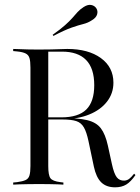

<svg xmlns="http://www.w3.org/2000/svg" viewBox="-20 -777 590 808"><path d="M108.1 -145.2V-492.7Q108.1 -519.4 104 -532.7Q100 -546 87.9 -552Q75.8 -558.1 52.4 -560.5L35.5 -562.1V-571Q46 -571 61.3 -570.2Q76.6 -569.4 96 -569Q115.3 -568.5 137.1 -568.5H145.2Q171.8 -568.5 194.8 -569Q217.7 -569.4 235.5 -570.2Q253.2 -571 262.9 -571Q351.6 -571 404.4 -532.7Q457.3 -494.4 457.3 -429Q457.3 -383.9 430.2 -349.2Q403.2 -314.5 355.6 -295.2Q308.1 -275.8 245.2 -275.8H144.4V-283.1H237.9Q309.7 -283.1 343.1 -316.1Q376.6 -349.2 376.6 -418.5Q376.6 -489.5 342.3 -524.6Q308.1 -559.7 241.1 -559.7H183.1V-145.2ZM464.5 11.3Q427.4 11.3 406 -9.7Q384.7 -30.6 375 -75.8L352.4 -183.1Q344.4 -221 333.1 -240.7Q321.8 -260.5 301.2 -267.3Q280.6 -274.2 242.7 -274.2H154.8V-280.6H238.7Q308.1 -280.6 346.8 -271.4Q385.5 -262.1 404.4 -237.1Q423.4 -212.1 433.9 -164.5L450.8 -87.1Q459.7 -46 471.4 -31Q483.1 -16.1 503.2 -16.9Q514.5 -17.7 523 -23.8Q531.5 -29.8 544.4 -46L550 -40.3Q530.6 -12.1 511.3 -0.4Q491.9 11.3 464.5 11.3ZM137.1 -2.4Q115.3 -2.4 96 -2Q76.6 -1.6 61.3 -1.2Q46 -0.8 35.5 0V-8.9L52.4 -10.5Q75.8 -13.7 87.9 -19.4Q100 -25 104 -38.7Q108.1 -52.4 108.1 -78.2V-145.2H183.1V-78.2Q183.1 -39.5 192.3 -27Q201.6 -14.5 233.9 -10.5L246.8 -8.9V0Q237.1 -0.8 223 -1.2Q208.9 -1.6 191.1 -2Q173.4 -2.4 152.4 -2.4H146ZM204.8 -625.8 201.6 -630.6Q234.7 -654 253.6 -671Q272.6 -687.9 284.3 -701.2Q296 -714.5 306 -725.8Q316.1 -737.1 332.3 -747.6Q350 -758.9 364.1 -756Q378.2 -753.2 385.5 -741.9Q392.7 -730.6 388.7 -716.5Q384.7 -702.4 366.9 -691.9Q350 -680.6 330.2 -675.8Q310.5 -671 281.5 -660.9Q252.4 -650.8 204.8 -625.8Z"/></svg>

Font: Playfair 144pt SemiCondensed Light
Style: Regular
Weight: 300
Width: 4
Designer: Claus Eggers Sørensen
Foundry: Claus Eggers Sørensen
Version: Version 2.203